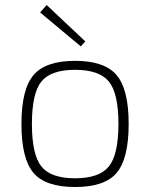

<svg xmlns="http://www.w3.org/2000/svg" viewBox="-20 -738 602 770"><path d="M322 -572 304 -552 141 -688 167 -718ZM114.5 -437Q163 -494 281 -494Q399 -494 447.5 -437Q496 -380 496 -241Q496 -102 448 -45Q400 12 281 12Q162 12 114 -45Q66 -102 66 -241Q66 -380 114.5 -437ZM416.5 -411Q378 -458 281 -458Q184 -458 146 -411Q108 -364 108 -241Q108 -118 146 -70.5Q184 -23 281 -23Q378 -23 416.5 -70.5Q455 -118 455 -241Q455 -364 416.5 -411Z"/></svg>

Font: Exo 2.0 Extra Light
Style: Regular
Weight: 250
Designer: Natanael Gama
Version: Version 1.001;PS 001.001;hotconv 1.0.70;makeotf.lib2.5.58329